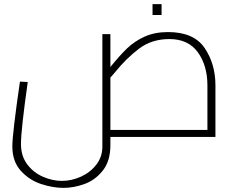

<svg xmlns="http://www.w3.org/2000/svg" viewBox="-20 -666 1128 934"><path d="M40 0ZM1028 0H517V40Q517 118 479.5 164.5Q442 211 390 229.5Q338 248 289 248Q237 248 179.5 229Q122 210 81 164.5Q40 119 40 46Q40 -15 77 -269L115 -267Q82 -34 82 34Q82 93 112.5 133.5Q143 174 189.5 194Q236 214 281 214Q328 214 373.5 193.5Q419 173 448.5 135Q478 97 478 47V-500H517V-340Q562 -396 598.5 -431Q635 -466 684 -488Q733 -510 797 -510Q923 -510 975.5 -432.5Q1028 -355 1028 -251ZM540 -315Q526 -298 517 -289V-34H989V-250Q989 -347 942.5 -411.5Q896 -476 804 -476Q718 -476 656 -429Q594 -382 540 -315ZM722 -646H766V-593H722Z"/></svg>

Font: Cairo ExtraLight
Style: Regular
Weight: 250
Designer: Mohamed Gaber, the designers of Titillium
Foundry: Kief Type Foundry
Version: Version 2.009; ttfautohint (v1.5.33-1714) -l 8 -r 50 -G 200 